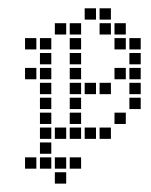

<svg xmlns="http://www.w3.org/2000/svg" viewBox="-20 -337 361 460"><path d="M40 40V67.1H67.1V40ZM75.7 40V67.1H102.9V40ZM111.4 40V67.1H138.6V40ZM147.1 40V67.1H174.3V40ZM111.4 75.7V102.9H138.6V75.7ZM75.7 4.3V31.4H102.9V4.3ZM75.7 -31.4V-4.3H102.9V-31.4ZM75.7 -67.1V-40H102.9V-67.1ZM75.7 -102.9V-75.7H102.9V-102.9ZM75.7 -138.6V-111.4H102.9V-138.6ZM75.7 -174.3V-147.1H102.9V-174.3ZM75.7 -210V-182.9H102.9V-210ZM75.7 -245.7V-218.6H102.9V-245.7ZM40 -245.7V-218.6H67.1V-245.7ZM40 -174.3V-147.1H67.1V-174.3ZM111.4 -281.4V-254.3H138.6V-281.4ZM147.1 -281.4V-254.3H174.3V-281.4ZM182.9 -317.1V-290H210V-317.1ZM218.6 -317.1V-290H245.7V-317.1ZM218.6 -281.4V-254.3H245.7V-281.4ZM254.3 -281.4V-254.3H281.4V-281.4ZM254.3 -245.7V-218.6H281.4V-245.7ZM290 -245.7V-218.6H317.1V-245.7ZM290 -210V-182.9H317.1V-210ZM290 -174.3V-147.1H317.1V-174.3ZM290 -138.6V-111.4H317.1V-138.6ZM290 -102.9V-75.7H317.1V-102.9ZM254.3 -67.1V-40H281.4V-67.1ZM218.6 -31.4V-4.3H245.7V-31.4ZM182.9 -31.4V-4.3H210V-31.4ZM147.1 -31.4V-4.3H174.3V-31.4ZM111.4 -31.4V-4.3H138.6V-31.4ZM147.1 -67.1V-40H174.3V-67.1ZM147.1 -102.9V-75.7H174.3V-102.9ZM147.1 -138.6V-111.4H174.3V-138.6ZM147.1 -174.3V-147.1H174.3V-174.3ZM147.1 -210V-182.9H174.3V-210ZM147.1 -245.7V-218.6H174.3V-245.7ZM182.9 -138.6V-111.4H210V-138.6ZM218.6 -138.6V-111.4H245.7V-138.6ZM254.3 -174.3V-147.1H281.4V-174.3Z"/></svg>

Font: Gossip Low Square
Style: Regular
Weight: 400
Width: 3
Designer: Deborah Khodanovich
Version: Version 1.001;Glyphs 3.3.1 (3343)